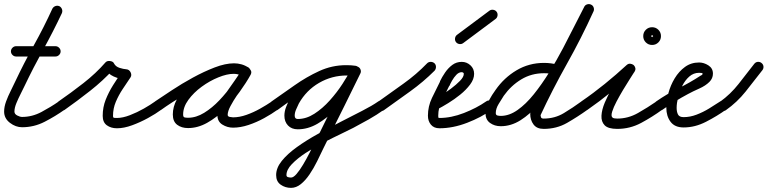

<svg xmlns="http://www.w3.org/2000/svg" viewBox="-25 -589 3722 931"><path d="M53 -315Q43 -315 35.5 -322.5Q28 -330 28 -340Q28 -350 35.5 -357.5Q43 -365 53 -365Q101 -365 148.5 -365Q196 -365 244 -365Q244 -365 244 -365Q244 -365 244 -365Q254 -365 261.5 -357.5Q269 -350 269 -340Q269 -330 261.5 -322.5Q254 -315 244 -315Q196 -315 148.5 -315Q101 -315 53 -315Q53 -315 53 -315Q53 -315 53 -315ZM229 -547Q234 -556 243.5 -559.5Q253 -563 263 -559Q272 -554 275.5 -544.5Q279 -535 275 -525Q233 -436 185 -349Q137 -262 94 -172Q87 -157 75.5 -134.5Q64 -112 54.5 -89Q45 -66 45 -48Q45 -36 58.5 -29Q72 -22 82 -22Q131 -22 176 -46Q221 -70 260 -97Q268 -103 278.5 -101.5Q289 -100 294 -91Q300 -83 298.5 -72.5Q297 -62 288 -57Q243 -25 191.5 1.5Q140 28 82 28Q51 28 23 6.5Q-5 -15 -5 -48Q-5 -71 4.5 -97Q14 -123 27 -148.5Q40 -174 49 -194Q91 -283 139.5 -370Q188 -457 229 -547Q229 -547 229 -547Q229 -547 229 -547Z M288 -56Q280 -51 269.5 -52.5Q259 -54 253 -63Q248 -71 249.5 -81.5Q251 -92 260 -98Q318 -138 379 -185.5Q440 -233 487 -287Q495 -295 509 -293Q524 -291 528 -281Q536 -266 554.5 -260Q573 -254 588 -253Q601 -252 608 -239Q615 -225 608 -214Q589 -186 569.5 -156.5Q550 -127 536.5 -95Q523 -63 523 -27Q523 -18 528.5 -17.5Q534 -17 542 -17Q570 -17 605 -30.5Q640 -44 672.5 -62.5Q705 -81 727 -97Q727 -97 727 -97Q727 -97 727 -97Q736 -103 746 -101.5Q756 -100 762 -92Q768 -83 766.5 -73Q765 -63 757 -57Q730 -37 692.5 -16.5Q655 4 615.5 18.5Q576 33 542 33Q513 33 493 18.5Q473 4 473 -27Q473 -69 487.5 -105.5Q502 -142 523 -175.5Q544 -209 566 -242Q570 -247 575.5 -241.5Q581 -236 586 -227Q590 -219 591 -211Q592 -203 586 -203Q556 -205 526.5 -218Q497 -231 484 -259Q481 -264 488.5 -265Q496 -266 505 -265Q515 -264 521.5 -260.5Q528 -257 525 -253Q475 -198 412 -148.5Q349 -99 288 -56Q288 -56 288 -56Q288 -56 288 -56Z M721 -63Q716 -71 717.5 -81.5Q719 -92 728 -98Q761 -120 808.5 -151.5Q856 -183 910 -212.5Q964 -242 1016 -262Q1068 -282 1110 -282Q1128 -282 1146 -277Q1164 -272 1180 -261Q1189 -254 1190 -244.5Q1191 -235 1186 -227Q1181 -220 1172 -216.5Q1163 -213 1152 -219Q1132 -231 1108 -231Q1076 -231 1034 -214Q992 -197 953 -168.5Q914 -140 888.5 -105Q863 -70 863 -34Q863 -22 869 -20Q875 -18 887 -18Q926 -18 965 -42Q1004 -66 1039 -103Q1074 -140 1101.5 -179.5Q1129 -219 1146 -250Q1152 -261 1162 -262.5Q1172 -264 1180 -260Q1188 -255 1192 -246Q1196 -237 1190 -226Q1180 -208 1162 -182Q1144 -156 1125 -128Q1106 -100 1092.5 -74.5Q1079 -49 1079 -32Q1079 -24 1089.5 -22Q1100 -20 1105 -20Q1136 -20 1170 -32Q1204 -44 1236 -62Q1268 -80 1293 -97Q1301 -103 1311 -101.5Q1321 -100 1327 -91Q1333 -83 1331.5 -73Q1330 -63 1321 -57Q1292 -36 1255.5 -16Q1219 4 1180 17Q1141 30 1105 30Q1077 30 1053 15Q1029 0 1029 -32Q1029 -58 1042 -86.5Q1055 -115 1074.5 -143.5Q1094 -172 1113.5 -199Q1133 -226 1146 -250Q1152 -261 1162 -262.5Q1172 -264 1180 -260Q1188 -255 1192 -246Q1196 -237 1190 -226Q1169 -188 1137 -143.5Q1105 -99 1065 -59Q1025 -19 979.5 6.5Q934 32 887 32Q855 32 834 16Q813 0 813 -34Q813 -71 832.5 -107Q852 -143 884 -174.5Q916 -206 955 -230Q994 -254 1034 -267.5Q1074 -281 1108 -281Q1146 -281 1178 -263Q1188 -257 1188.5 -247Q1189 -237 1184 -229Q1179 -221 1169.5 -217.5Q1160 -214 1150 -221Q1142 -227 1131 -229.5Q1120 -232 1110 -232Q1083 -232 1046 -219Q1009 -206 967.5 -185Q926 -164 886 -140Q846 -116 812 -94Q778 -72 756 -56Q748 -51 737.5 -52.5Q727 -54 721 -63Z M1286 -63Q1281 -71 1282.5 -81.5Q1284 -92 1293 -98Q1346 -135 1403.5 -175.5Q1461 -216 1523 -244.5Q1585 -273 1653 -273Q1665 -273 1676 -272Q1687 -271 1698 -270Q1708 -269 1714.5 -260.5Q1721 -252 1720 -242Q1719 -232 1710.5 -225.5Q1702 -219 1692 -220Q1682 -221 1672.5 -222Q1663 -223 1653 -223Q1607 -223 1563 -207Q1519 -191 1477.5 -165.5Q1436 -140 1397 -111Q1358 -82 1321 -56Q1313 -51 1302.5 -52.5Q1292 -54 1286 -63ZM1699 -270Q1709 -268 1715 -260Q1721 -252 1720 -241Q1718 -231 1710 -225Q1702 -219 1691 -220Q1674 -223 1657 -223Q1584 -223 1522 -187Q1460 -151 1424 -87Q1418 -74 1411 -58.5Q1404 -43 1404 -28Q1404 -12 1419 -12Q1460 -12 1499.5 -37.5Q1539 -63 1574 -102Q1609 -141 1635.5 -182Q1662 -223 1678 -254Q1682 -263 1692 -266.5Q1702 -270 1711 -265Q1720 -261 1723.5 -251Q1727 -241 1722 -232Q1704 -193 1672.5 -146.5Q1641 -100 1601 -58Q1561 -16 1514.5 11Q1468 38 1419 38Q1389 38 1371.5 19.5Q1354 1 1354 -28Q1354 -49 1362.5 -71Q1371 -93 1381 -111Q1423 -187 1496.5 -230Q1570 -273 1657 -273Q1678 -273 1699 -270Q1699 -270 1699 -270Q1699 -270 1699 -270ZM1678 -254Q1682 -263 1692 -266.5Q1702 -270 1711 -265Q1720 -261 1723.5 -251Q1727 -241 1722 -232Q1684 -155 1646 -77.5Q1608 0 1569 77Q1569 77 1569 78Q1569 78 1569 78Q1558 99 1543.5 129.5Q1529 160 1512.5 193.5Q1496 227 1476 256.5Q1456 286 1433.5 304Q1411 322 1386 322Q1358 322 1336 306.5Q1314 291 1314 260Q1314 225 1341.5 191Q1369 157 1415 124Q1461 91 1516.5 60.5Q1572 30 1627.5 1.5Q1683 -27 1731 -51.5Q1779 -76 1809 -97Q1817 -103 1827.5 -101.5Q1838 -100 1843 -91Q1849 -83 1847.5 -72.5Q1846 -62 1837 -57Q1802 -32 1764 -10.5Q1726 11 1688 31Q1667 42 1628 60.5Q1589 79 1543.5 102.5Q1498 126 1457.5 152.5Q1417 179 1390.5 206.5Q1364 234 1364 260Q1364 268 1372 270Q1380 272 1386 272Q1398 272 1413 254.5Q1428 237 1444.5 209.5Q1461 182 1476.5 151.5Q1492 121 1504.5 94.5Q1517 68 1525 54Q1525 54 1525 54Q1525 55 1525 55Q1563 -22 1601 -99.5Q1639 -177 1678 -254Q1678 -254 1678 -254Q1678 -254 1678 -254Z M1803 -61Q1797 -70 1798.5 -80Q1800 -90 1809 -96Q1869 -139 1931.5 -183.5Q1994 -228 2046 -282Q2046 -282 2046 -282Q2046 -282 2046 -282Q2053 -289 2063.5 -289Q2074 -289 2082 -282Q2089 -275 2089 -264.5Q2089 -254 2082 -246Q2028 -192 1964 -146Q1900 -100 1837 -55Q1829 -49 1819 -51Q1809 -53 1803 -61Z M2098 -60Q2089 -55 2079 -58Q2069 -61 2064 -70Q2060 -80 2063 -89.5Q2066 -99 2075 -104Q2087 -111 2111.5 -125.5Q2136 -140 2161.5 -159Q2187 -178 2205.5 -197Q2224 -216 2224 -231Q2224 -235 2220.5 -237Q2217 -239 2214 -239Q2200 -239 2188 -226.5Q2176 -214 2167 -198Q2158 -182 2154 -172Q2154 -172 2153 -172Q2153 -172 2153 -172Q2136 -138 2118 -102Q2100 -66 2100 -28Q2100 -22 2100.5 -19.5Q2101 -17 2106 -17Q2163 -17 2224.5 -41Q2286 -65 2332 -97Q2332 -97 2332 -97Q2332 -97 2332 -97Q2340 -103 2350 -101.5Q2360 -100 2366 -91Q2372 -83 2370.5 -73Q2369 -63 2360 -57Q2309 -20 2240 6.5Q2171 33 2106 33Q2079 33 2064.5 15.5Q2050 -2 2050 -28Q2050 -73 2069.5 -114Q2089 -155 2109 -194Q2109 -194 2109 -194Q2108 -194 2108 -194Q2118 -215 2133 -237Q2148 -259 2168 -274Q2188 -289 2214 -289Q2238 -289 2256 -272.5Q2274 -256 2274 -231Q2274 -205 2254.5 -179Q2235 -153 2206.5 -130Q2178 -107 2148.5 -89Q2119 -71 2098 -60Q2098 -60 2098 -60Q2098 -60 2098 -60Z M2221 -380Q2213 -374 2202.5 -375.5Q2192 -377 2186 -385Q2180 -393 2181.5 -403.5Q2183 -414 2191 -420Q2230 -449 2269.5 -478.5Q2309 -508 2348 -537Q2348 -537 2348 -537Q2348 -537 2348 -537Q2356 -543 2366.5 -541.5Q2377 -540 2383 -532Q2389 -524 2387.5 -513.5Q2386 -503 2378 -497Q2339 -468 2299.5 -438.5Q2260 -409 2221 -380Q2221 -380 2221 -380Q2221 -380 2221 -380Z M2681 -275Q2691 -273 2696.5 -264Q2702 -255 2699 -245Q2697 -235 2688 -229.5Q2679 -224 2669 -227Q2640 -234 2613 -234Q2552 -234 2502.5 -204Q2453 -174 2418 -125Q2407 -108 2393 -85Q2379 -62 2379 -41Q2379 -31 2387 -29Q2395 -27 2403 -27Q2444 -27 2484.5 -55.5Q2525 -84 2563.5 -132Q2602 -180 2638 -238Q2674 -296 2705.5 -356Q2737 -416 2763 -468Q2789 -520 2808 -556Q2808 -556 2808 -556Q2808 -556 2808 -556Q2813 -565 2823 -568Q2833 -571 2842 -566Q2851 -561 2854 -551Q2857 -541 2852 -532Q2830 -492 2802 -435.5Q2774 -379 2741 -316.5Q2708 -254 2669.5 -194Q2631 -134 2588 -84.5Q2545 -35 2499 -6Q2453 23 2403 23Q2373 23 2351 7Q2329 -9 2329 -41Q2329 -71 2345 -100.5Q2361 -130 2378 -153Q2419 -212 2479.5 -248Q2540 -284 2613 -284Q2647 -284 2681 -275Q2681 -275 2681 -275Q2681 -275 2681 -275ZM2807 -554Q2811 -564 2821 -567.5Q2831 -571 2840 -567Q2850 -563 2853.5 -553Q2857 -543 2853 -534Q2794 -404 2724 -279.5Q2654 -155 2594 -26Q2594 -26 2595 -32Q2596 -38 2596 -37Q2596 -28 2598 -21Q2600 -14 2611 -14Q2665 -14 2709 -40.5Q2753 -67 2794 -97Q2803 -103 2813 -101.5Q2823 -100 2829 -92Q2835 -83 2833.5 -73Q2832 -63 2824 -57Q2775 -22 2724.5 7Q2674 36 2611 36Q2578 36 2562 14.5Q2546 -7 2546 -37Q2546 -38 2547 -42Q2548 -47 2548 -48Q2609 -176 2679 -300.5Q2749 -425 2807 -554Q2807 -554 2807 -554Q2807 -554 2807 -554Z M2823 -56Q2815 -51 2804.5 -52.5Q2794 -54 2788 -63Q2783 -71 2784.5 -81.5Q2786 -92 2795 -98Q2852 -137 2907.5 -182Q2963 -227 3014 -274Q3022 -281 3031 -280Q3040 -279 3047 -274Q3053 -269 3055.5 -260Q3058 -251 3052 -242Q3044 -229 3028.5 -205Q3013 -181 2996 -152.5Q2979 -124 2964.5 -96.5Q2950 -69 2943.5 -48Q2937 -27 2944 -20Q2947 -16 2955 -15Q2963 -14 2968 -14Q3021 -14 3068.5 -41Q3116 -68 3158 -97Q3166 -103 3176 -101.5Q3186 -100 3192 -91Q3198 -83 3196.5 -73Q3195 -63 3186 -57Q3138 -22 3084 7Q3030 36 2968 36Q2924 36 2907 18.5Q2890 1 2891.5 -28Q2893 -57 2907.5 -91.5Q2922 -126 2942 -160Q2962 -194 2980.5 -222.5Q2999 -251 3010 -268Q3015 -277 3025 -276Q3035 -275 3042 -269Q3050 -262 3053 -253Q3056 -244 3048 -236Q2995 -189 2938.5 -143Q2882 -97 2823 -56Q2823 -56 2823 -56Q2823 -56 2823 -56ZM3130 -414Q3130 -416 3134.5 -411.5Q3139 -407 3137 -407Q3135 -407 3139.5 -411.5Q3144 -416 3144 -414Q3144 -412 3139.5 -416.5Q3135 -421 3137 -421Q3139 -421 3134.5 -416.5Q3130 -412 3130 -414ZM3094 -414Q3094 -432 3106.5 -444.5Q3119 -457 3137 -457Q3155 -457 3167.5 -444.5Q3180 -432 3180 -414Q3180 -396 3167.5 -383.5Q3155 -371 3137 -371Q3119 -371 3106.5 -383.5Q3094 -396 3094 -414Z M3186 -56Q3178 -51 3167.5 -52.5Q3157 -54 3151 -63Q3146 -71 3147.5 -81.5Q3149 -92 3158 -98Q3210 -134 3265 -161Q3320 -188 3372 -222Q3375 -223 3378.5 -225.5Q3382 -228 3382 -232Q3382 -236 3365 -236Q3338 -236 3317.5 -218Q3297 -200 3283.5 -173Q3270 -146 3263 -117Q3256 -88 3256 -66Q3256 -47 3262.5 -34Q3269 -21 3290 -21Q3321 -21 3352.5 -33Q3384 -45 3413.5 -63Q3443 -81 3467 -97Q3475 -103 3485 -101.5Q3495 -100 3501 -91Q3507 -83 3505.5 -73Q3504 -63 3495 -57Q3452 -26 3398.5 1.5Q3345 29 3290 29Q3247 29 3226.5 1.5Q3206 -26 3206 -66Q3206 -99 3216 -137Q3226 -175 3246.5 -209Q3267 -243 3296.5 -264.5Q3326 -286 3365 -286Q3388 -286 3410 -272Q3432 -258 3432 -232Q3432 -209 3415 -192Q3396 -173 3365.5 -159.5Q3335 -146 3311 -133Q3279 -116 3247.5 -96.5Q3216 -77 3186 -56Q3186 -56 3186 -56Q3186 -56 3186 -56Z M3461 -61Q3455 -70 3456.5 -80Q3458 -90 3467 -96Q3517 -132 3556 -181.5Q3595 -231 3632 -279Q3639 -288 3649 -289Q3659 -290 3667 -284Q3676 -277 3677 -267Q3678 -257 3672 -249Q3632 -197 3590.5 -145Q3549 -93 3495 -55Q3487 -49 3477 -51Q3467 -53 3461 -61Z"/></svg>

Font: FRB American Cursive Semibold
Style: Italic
Weight: 600
Italic angle: -25°
Version: Version 2.0;Modular Font Editor K font №1